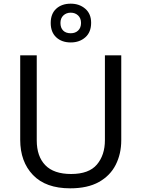

<svg xmlns="http://www.w3.org/2000/svg" viewBox="-20 -1015 771 1045"><path d="M640 -252Q640 -178 610 -118.5Q580 -59 518.5 -24.5Q457 10 362 10Q229 10 159.5 -62.5Q90 -135 90 -254V-714H180V-251Q180 -164 226.5 -116Q273 -68 367 -68Q464 -68 507.5 -119.5Q551 -171 551 -252V-714H640ZM365 -784Q316 -784 286 -812Q256 -840 256 -890Q256 -940 286 -967.5Q316 -995 365 -995Q412 -995 444 -967.5Q476 -940 476 -891Q476 -840 444.5 -812Q413 -784 365 -784ZM365 -834Q390 -834 405.5 -849Q421 -864 421 -890Q421 -916 405 -931Q389 -946 365 -946Q341 -946 325 -931Q309 -916 309 -890Q309 -864 323.5 -849Q338 -834 365 -834Z"/></svg>

Font: Noto Sans Hanifi Rohingya
Style: Regular
Weight: 400
Designer: Monotype Design Team and DaltonMaag
Foundry: Google LLC
Version: Version 2.101